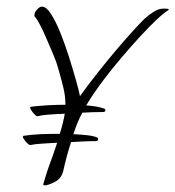

<svg xmlns="http://www.w3.org/2000/svg" viewBox="-20 -549 531 581"><path d="M115 12Q111 12 111 8Q113 0 118.5 -17Q124 -34 127 -43Q135 -65 141.5 -83Q148 -101 153 -117Q142 -116 133 -116Q119 -115 102.5 -114Q86 -113 71 -110Q65 -112 57.5 -121Q50 -130 49 -135L51 -138Q77 -142 104 -143Q131 -144 158 -144H161Q172 -180 176 -205Q165 -204 155 -204Q141 -203 124.5 -202Q108 -201 93 -197Q87 -199 79.5 -208.5Q72 -218 71 -223L73 -226Q126 -232 178 -232V-233Q178 -257 172 -282.5Q166 -308 155 -346Q151 -361 141 -384.5Q131 -408 120.5 -432.5Q110 -457 101 -474Q92 -491 89 -494Q84 -499 84 -502Q84 -511 92 -520Q100 -529 107 -529Q120 -529 134.5 -506.5Q149 -484 163 -449Q177 -414 189 -376Q201 -338 210 -306Q219 -274 222 -258Q247 -293 276 -329.5Q305 -366 332.5 -398.5Q360 -431 382 -455Q404 -479 416 -491Q429 -503 444.5 -513Q460 -523 475 -523Q490 -523 490.5 -521Q491 -519 489 -518Q477 -511 454 -489.5Q431 -468 403.5 -438Q376 -408 348 -375Q320 -342 297 -312Q279 -288 265.5 -268.5Q252 -249 241 -230Q257 -229 271.5 -226.5Q286 -224 296 -220Q299 -219 299 -216Q299 -210 292 -210Q276 -210 260.5 -209.5Q245 -209 229 -208Q214 -180 202 -143Q222 -142 242 -140Q262 -138 274 -133Q277 -130 277 -128Q277 -122 270 -122Q251 -122 232.5 -121Q214 -120 195 -119Q189 -101 183 -79Q177 -57 171 -30Q165 -8 145 2Q125 12 115 12Z"/></svg>

Font: Moon Dance
Style: Regular
Weight: 400
Designer: Robert E. Leuschke
Foundry: Robert E. Leuschke
Version: Version 1.010; ttfautohint (v1.8.3)